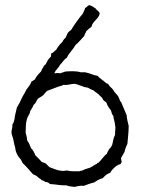

<svg xmlns="http://www.w3.org/2000/svg" viewBox="-20 -738 551 749"><path d="M328 -718C321 -716 319 -709 312 -707C311 -699 306 -694 304 -686C287 -666 272 -645 258 -622C254 -617 246 -615 244 -608C240 -603 239 -595 235 -590C230 -586 226 -581 224 -575C214 -566 206 -556 200 -545C193 -539 188 -532 179 -529C181 -523 178 -521 178 -516C176 -514 172 -511 170 -508C164 -501 162 -492 157 -486C155 -483 149 -482 150 -477C145 -472 143 -465 140 -459C131 -450 122 -441 116 -428L102 -419C100 -409 93 -403 88 -395C82 -389 79 -379 75 -373L72 -368C66 -359 62 -348 57 -338L46 -319L38 -285C37 -271 34 -260 28 -251C30 -241 24 -231 25 -220C25 -213 29 -206 31 -198L36 -174L39 -163L41 -151C43 -143 49 -131 52 -127C55 -122 58 -120 61 -116C64 -112 66 -107 68 -102C83 -89 95 -73 109 -58C118 -55 126 -50 132 -43C137 -42 139 -38 143 -35C147 -33 154 -33 156 -28C167 -29 170 -23 176 -20C198 -19 216 -14 239 -15C248 -11 259 -10 271 -9C282 -11 292 -15 307 -13C320 -18 333 -23 347 -26C357 -33 368 -40 381 -43C389 -52 397 -60 410 -64C415 -74 423 -82 432 -89C434 -92 439 -92 441 -95C445 -97 452 -96 452 -102C458 -107 452 -112 452 -121L466 -146C468 -158 473 -168 477 -177C479 -201 482 -222 482 -247C479 -260 475 -273 474 -289C466 -306 459 -326 452 -341C452 -342 449 -342 449 -343C446 -349 445 -356 441 -362C436 -371 426 -377 422 -387C416 -396 406 -400 402 -411C391 -412 388 -422 380 -425C374 -431 366 -435 361 -442C342 -445 330 -453 312 -456H295C276 -462 254 -460 235 -459C228 -457 222 -454 214 -452C207 -454 200 -453 192 -452C197 -466 208 -472 214 -485C224 -494 229 -506 241 -513C249 -532 265 -544 274 -562C287 -572 297 -586 309 -598C310 -606 315 -610 317 -617C324 -623 330 -629 337 -634C342 -657 364 -662 369 -685C367 -695 357 -697 353 -705C345 -710 338 -716 328 -718ZM422 -286C423 -272 429 -262 429 -247C430 -247 430 -246 430 -245C431 -232 428 -225 429 -212C422 -200 421 -186 418 -174C417 -172 414 -165 411 -162C410 -159 406 -158 405 -155L403 -151C402 -148 398 -144 397 -138C384 -129 376 -114 364 -103C360 -104 359 -101 358 -99C347 -95 340 -87 329 -83C324 -81 317 -80 312 -78C307 -76 303 -73 298 -72C294 -72 292 -71 290 -70C273 -70 254 -69 241 -73C213 -67 193 -79 173 -86C168 -91 163 -95 159 -100C153 -102 149 -105 143 -106C135 -115 127 -124 118 -132C114 -142 109 -153 101 -160C97 -171 93 -181 86 -190C86 -202 82 -210 80 -220C81 -241 80 -258 85 -273C88 -285 97 -293 98 -305C103 -312 108 -321 112 -330C120 -335 122 -345 127 -352C134 -358 142 -361 148 -366C154 -372 158 -379 165 -384L197 -396C207 -401 219 -402 228 -407C246 -405 256 -411 271 -411C290 -408 302 -398 323 -396C329 -392 337 -388 345 -385C351 -380 357 -375 364 -371C368 -365 375 -361 380 -354C382 -345 390 -343 395 -338C399 -325 406 -316 413 -307C415 -299 417 -291 422 -286Z"/></svg>

Font: FuturaRener
Style: Light
Weight: 300
Designer: BSozoo
Foundry: BSozoo
Version: Version 1.0